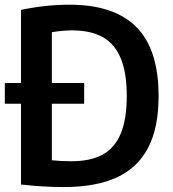

<svg xmlns="http://www.w3.org/2000/svg" viewBox="-20 -768 719 796"><path d="M637.5 -370Q637.5 -238.5 594 -155.2Q550.5 -72 463.8 -32.2Q377 7.5 244.5 7.5Q160 7.5 67 -3V-338H0V-424H67V-727Q168.5 -748.5 268.5 -748.5Q453.5 -748.5 545.5 -655.8Q637.5 -563 637.5 -370ZM505.5 -370.5Q505.5 -467.5 480.2 -527.2Q455 -587 405.2 -614.5Q355.5 -642 279 -642Q239 -642 195 -634.5V-424H329V-338H195V-103.5Q233 -99.5 276 -99.5Q354 -99.5 404.2 -126.2Q454.5 -153 480 -212.8Q505.5 -272.5 505.5 -370.5Z"/></svg>

Font: Encode Sans Semi Condensed SmBd
Style: Regular
Weight: 600
Width: 4
Designer: Multiple Designers
Foundry: Impallari Type
Version: Version 2.000